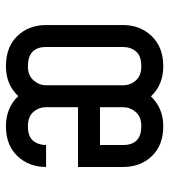

<svg xmlns="http://www.w3.org/2000/svg" viewBox="18 -570 564 640"><g transform="rotate(90 300.0 -250.0)"><path d="M337.4 -378.4V-301.3H463.4V-378.4Q463.4 -439 400.4 -439Q369.1 -439 353.3 -420.2Q337.4 -401.4 337.4 -378.4ZM337.4 -121.6Q337.4 -97.2 353.3 -79.1Q369.1 -61 400.4 -61Q435.1 -61 449.2 -78.6Q463.4 -96.2 463.4 -121.6H536.6Q536.6 -64.5 500.2 -26.1Q463.9 12.2 400.4 12.2Q339.8 12.2 300.3 -28.8Q261.7 12.2 201.2 12.2Q136.2 12.2 99.9 -25.9Q63.5 -64 63.5 -121.6V-378.4Q63.5 -435.1 100.3 -473.6Q137.2 -512.2 201.2 -512.2Q262.7 -512.2 301.3 -471.2Q340.8 -512.2 400.4 -512.2Q464.4 -512.2 500.5 -474.1Q536.6 -436 536.6 -378.4V-228H337.4ZM136.7 -378.4V-121.6Q136.7 -61 201.2 -61Q231.4 -61 247.8 -79.8Q264.2 -98.6 264.2 -121.6V-378.4Q264.2 -402.3 248.3 -420.7Q232.4 -439 201.2 -439Q166 -439 151.4 -421.1Q136.7 -403.3 136.7 -378.4Z"/></g></svg>

Font: Anka/Coder
Style: Regular
Weight: 400
Monospace: yes
Version: Version 001.100